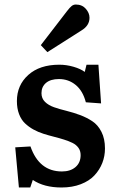

<svg xmlns="http://www.w3.org/2000/svg" viewBox="-20 -809 509 843"><path d="M188 -580.1 159.2 -610.8 273.9 -759.8Q286.6 -776.4 294.7 -782.7Q302.7 -789.1 313 -789.1Q340.3 -789.1 356.7 -770.5Q373 -752 373 -731Q373 -696.3 336.9 -674.8ZM63 14.2 46.9 -162.1 113.8 -166Q151.9 -56.2 252 -56.2Q289.1 -56.2 311.5 -75.4Q334 -94.7 334 -127.9Q334 -146.5 324.5 -159.9Q314.9 -173.3 298.6 -181.4Q282.2 -189.5 261.5 -196Q240.7 -202.6 217.3 -208.5Q193.8 -214.4 170.7 -221.7Q147.5 -229 126.7 -240.5Q106 -252 89.6 -267.6Q73.2 -283.2 63.7 -308.1Q54.2 -333 54.2 -365.2Q54.2 -435.1 104.2 -480Q154.3 -524.9 240.2 -524.9Q271.5 -524.9 302.7 -515.9Q334 -506.8 352.1 -493.2L359.9 -524.9H412.1L423.8 -355L356.9 -359.9Q343.8 -410.2 312.3 -436Q280.8 -461.9 238.8 -461.9Q202.1 -461.9 182.1 -445.1Q162.1 -428.2 162.1 -399.9Q162.1 -377 177.5 -361.8Q192.9 -346.7 217.5 -338.1Q242.2 -329.6 272 -322.3Q301.8 -314.9 331.3 -304Q360.8 -293 385.5 -276.6Q410.2 -260.3 425.5 -230Q440.9 -199.7 440.9 -157.2Q440.9 -123.5 429.2 -93.5Q417.5 -63.5 394.8 -39.1Q372.1 -14.6 334.7 -0.2Q297.4 14.2 250 14.2Q173.3 14.2 124 -19L112.8 14.2Z"/></svg>

Font: Literata Book SemiBold
Style: Regular
Weight: 600
Designer: Latin by Veronika Burian and Jose Scaglione. Greek by Irene Vlachou. Cyrillic by Vera Evstafieva
Foundry: TypeTogether
Version: Version 2.003;PS 002.003;hotconv 1.0.88;makeotf.lib2.5.64775